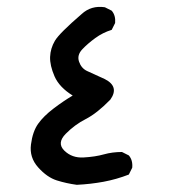

<svg xmlns="http://www.w3.org/2000/svg" viewBox="-20 -342 540 548"><path d="M199.2 185.5Q169.9 181.6 142.1 172.9Q114.3 164.1 88.9 135.7Q63.5 107.4 68.4 70.3Q73.2 33.2 88.9 11.2Q104.5 -10.7 132.8 -32.2Q161.1 -53.7 187.5 -69.3Q149.4 -92.8 135.7 -124Q122.1 -155.3 123 -179.7Q124 -204.1 136.7 -225.6Q149.4 -247.1 212.9 -301.8Q240.2 -327.1 279.3 -321.3L298.8 -311.5Q310.5 -297.9 308.6 -276.4L298.8 -256.8Q273.4 -249 252 -233.4Q230.5 -217.8 214.8 -201.2Q199.2 -184.6 205.6 -166Q211.9 -147.5 228 -139.6Q244.1 -131.8 279.3 -116.2Q321.3 -94.7 294.9 -57.6Q256.8 -18.6 225.1 -2.4Q193.4 13.7 167.5 40Q141.6 66.4 163.6 87.9Q185.5 109.4 218.8 107.4Q252 105.5 276.4 98.6Q300.8 91.8 328.1 91.8L347.7 101.6Q359.4 115.2 357.4 136.7L347.7 156.2Q312.5 169.9 275.4 176.8Q238.3 183.6 199.2 185.5Z"/></svg>

Font: JasonHandwriting2
Style: Regular
Weight: 400
Version: Version 1.05.10